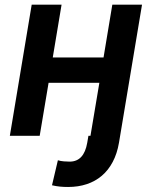

<svg xmlns="http://www.w3.org/2000/svg" viewBox="-20 -565 629 799"><path d="M111.9 -545.5H236.2L199.6 -326H410.9L447.4 -545.5H571L475.1 29.1Q467.3 74.6 449 109Q430.8 143.5 403.6 166.5Q376.4 189.6 341.1 201.3Q305.8 213.1 263.5 213.1Q245 213.1 229.9 211.6Q214.8 210.2 196.4 206L220.9 101.9Q232.2 105.5 245.7 106.5Q259.2 107.6 269.9 107.6Q329.5 107.6 343 29.1L348 0H356.5L393.5 -220.5H182.2L145.2 0H21Z"/></svg>

Font: Inter P Semi Bold
Style: Italic
Weight: 600
Italic angle: 9.39999°
Designer: Rasmus Andersson
Foundry: rsms
Version: Version 3.018;git-588b23468